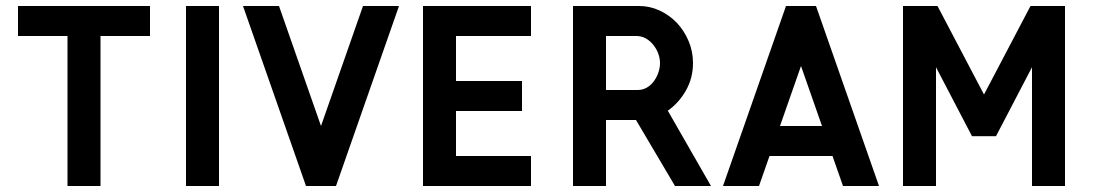

<svg xmlns="http://www.w3.org/2000/svg" viewBox="-20 -620 3650 640"><path d="M480 -500H315V0H205V-500H40V-600H480Z M710 0H600V-600H710Z M1310 -600 1100 0H1000L790 -600H910L1050 -200L1190 -600Z M1750 0H1390V-600H1750V-500H1500V-350H1720V-250H1500V-100H1750Z M2350 0H2230L2100 -220H2000V0H1890V-600H2111Q2146 -600 2178.5 -585Q2211 -570 2235.5 -544.5Q2260 -519 2275 -484Q2290 -449 2290 -410Q2290 -360 2266.5 -318.5Q2243 -277 2206 -251ZM2180 -410Q2180 -425 2174.5 -440.5Q2169 -456 2158.5 -469.5Q2148 -483 2133.5 -491.5Q2119 -500 2101 -500H2000V-320H2105Q2123 -320 2137 -328.5Q2151 -337 2160.5 -350.5Q2170 -364 2175 -379.5Q2180 -395 2180 -410Z M2910 0H2790L2755 -100H2545L2510 0H2390L2600 -600H2700ZM2720 -200 2650 -400 2580 -200Z M3530 0H3420V-396L3300 -166H3220L3100 -396V0H2990V-600H3105L3260 -305L3415 -600H3530Z"/></svg>

Font: Gauge Heavy
Style: Heavy
Weight: 900
Designer: Daniel Pimley
Foundry: Daniel Pimley
Version: Version 2.0